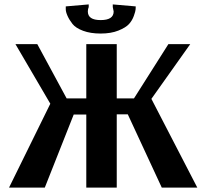

<svg xmlns="http://www.w3.org/2000/svg" viewBox="-20 -850 935 870"><path d="M436 -698Q390 -698 356.5 -710.5Q323 -723 308.5 -741.5Q294 -760 286 -778Q278 -796 278 -808V-821L382 -830V-818Q378 -809 378 -798Q378 -759 436 -759Q495 -759 495 -798L491 -818V-830L595 -821Q595 -816 594.5 -807.5Q594 -799 586.5 -778Q579 -757 564.5 -741Q550 -725 516.5 -711.5Q483 -698 436 -698ZM21 0 208 -380 50 -650H149L282 -404H371V-650H509V-404H587L743 -650H842L666 -402L874 0H713L559 -332H509V0H371V-331H314L183 0Z"/></svg>

Font: Arsenal
Style: Bold
Weight: 700
Designer: Andrij Shevchenko
Foundry: Stairsfor
Version: Version 2.001;PS 002.001;hotconv 1.0.88;makeotf.lib2.5.64775